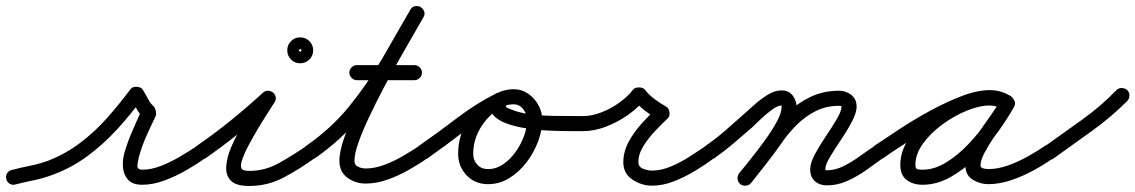

<svg xmlns="http://www.w3.org/2000/svg" viewBox="-38 -581 3767 637"><path d="M13 31Q3 34 -6 28.5Q-15 23 -17 13Q-20 3 -14.5 -6Q-9 -15 1 -17Q31 -25 61.5 -31Q92 -37 122 -48Q179 -70 228 -107Q277 -144 318 -190.5Q359 -237 395 -285Q401 -294 416 -293Q431 -292 436 -283Q444 -270 453 -253Q462 -236 473 -227Q476 -223 479 -213Q481 -202 479 -197Q463 -164 448 -130.5Q433 -97 423 -61Q420 -49 418 -33.5Q416 -18 434 -18Q464 -18 497 -31Q530 -44 561 -62.5Q592 -81 616 -97Q624 -103 634.5 -101.5Q645 -100 650 -91Q656 -83 654.5 -72.5Q653 -62 644 -57Q616 -37 580.5 -16.5Q545 4 507 18Q469 32 434 32Q402 32 387 15.5Q372 -1 370 -25.5Q368 -50 375 -75Q386 -112 401.5 -147.5Q417 -183 433 -219Q434 -221 436 -216Q438 -211 439 -205Q441 -198 441 -193Q441 -188 439 -189Q425 -202 414.5 -221.5Q404 -241 394 -257Q391 -262 398 -264Q405 -266 415 -265Q424 -265 431 -262.5Q438 -260 435 -255Q397 -203 352 -153.5Q307 -104 254 -64.5Q201 -25 139 -2Q108 10 76.5 16.5Q45 23 13 31Q13 31 13 31Q13 31 13 31Z M644 -56Q636 -51 625.5 -52.5Q615 -54 609 -63Q604 -71 605.5 -81.5Q607 -92 616 -98Q673 -137 728.5 -182Q784 -227 835 -274Q843 -281 852 -280Q861 -279 868 -274Q874 -269 876.5 -260Q879 -251 873 -242Q865 -229 849.5 -205Q834 -181 817 -152.5Q800 -124 785.5 -96.5Q771 -69 764.5 -48Q758 -27 765 -20Q768 -16 776 -15Q784 -14 789 -14Q842 -14 889.5 -41Q937 -68 979 -97Q987 -103 997 -101.5Q1007 -100 1013 -91Q1019 -83 1017.5 -73Q1016 -63 1007 -57Q959 -22 905 7Q851 36 789 36Q745 36 728 18.5Q711 1 712.5 -28Q714 -57 728.5 -91.5Q743 -126 763 -160Q783 -194 801.5 -222.5Q820 -251 831 -268Q836 -277 846 -276Q856 -275 863 -269Q871 -262 874 -253Q877 -244 869 -236Q816 -189 759.5 -143Q703 -97 644 -56Q644 -56 644 -56Q644 -56 644 -56ZM951 -414Q951 -416 955.5 -411.5Q960 -407 958 -407Q956 -407 960.5 -411.5Q965 -416 965 -414Q965 -412 960.5 -416.5Q956 -421 958 -421Q960 -421 955.5 -416.5Q951 -412 951 -414ZM915 -414Q915 -432 927.5 -444.5Q940 -457 958 -457Q976 -457 988.5 -444.5Q1001 -432 1001 -414Q1001 -396 988.5 -383.5Q976 -371 958 -371Q940 -371 927.5 -383.5Q915 -396 915 -414Z M972 -63Q967 -71 968.5 -81.5Q970 -92 979 -98Q1061 -155 1120 -227.5Q1179 -300 1227 -381.5Q1275 -463 1323 -548Q1329 -559 1339 -560.5Q1349 -562 1357 -558Q1365 -553 1369 -544Q1373 -535 1367 -524Q1355 -503 1334 -466.5Q1313 -430 1287 -384.5Q1261 -339 1235 -289.5Q1209 -240 1187 -193.5Q1165 -147 1151.5 -109Q1138 -71 1138 -48Q1138 -33 1150.5 -27.5Q1163 -22 1175 -22Q1205 -22 1237 -34Q1269 -46 1299 -63.5Q1329 -81 1353 -97Q1361 -103 1371.5 -101.5Q1382 -100 1387 -91Q1393 -83 1391.5 -72.5Q1390 -62 1381 -57Q1353 -37 1318.5 -17.5Q1284 2 1247.5 15Q1211 28 1175 28Q1141 28 1114.5 8.5Q1088 -11 1088 -48Q1088 -81 1107 -132.5Q1126 -184 1155.5 -243.5Q1185 -303 1217.5 -362.5Q1250 -422 1278.5 -471Q1307 -520 1323 -548Q1329 -559 1339 -560.5Q1349 -562 1357 -558Q1365 -553 1369 -544Q1373 -535 1367 -524Q1316 -435 1266.5 -350.5Q1217 -266 1155 -191Q1093 -116 1007 -56Q999 -51 988.5 -52.5Q978 -54 972 -63ZM1146 -315Q1136 -315 1128.5 -322.5Q1121 -330 1121 -340Q1121 -350 1128.5 -357.5Q1136 -365 1146 -365Q1194 -365 1241.5 -365Q1289 -365 1337 -365Q1337 -365 1337 -365Q1337 -365 1337 -365Q1347 -365 1354.5 -357.5Q1362 -350 1362 -340Q1362 -330 1354.5 -322.5Q1347 -315 1337 -315Q1289 -315 1241.5 -315Q1194 -315 1146 -315Q1146 -315 1146 -315Q1146 -315 1146 -315Z M1346 -63Q1341 -71 1342.5 -81.5Q1344 -92 1353 -98Q1415 -141 1478.5 -189.5Q1542 -238 1610 -272Q1610 -272 1610 -272Q1610 -272 1610 -272Q1620 -276 1629.5 -273Q1639 -270 1644 -260Q1648 -251 1645 -241.5Q1642 -232 1632 -227Q1566 -195 1504 -147Q1442 -99 1381 -56Q1373 -51 1362.5 -52.5Q1352 -54 1346 -63ZM1611 -272Q1620 -277 1630 -273Q1640 -269 1644 -260Q1648 -251 1644.5 -241Q1641 -231 1632 -227Q1588 -206 1560 -163Q1532 -120 1532 -71Q1532 -49 1545.5 -34.5Q1559 -20 1581 -20Q1608 -20 1631.5 -36Q1655 -52 1673 -77.5Q1691 -103 1701 -131Q1711 -159 1711 -183Q1711 -201 1698.5 -218Q1686 -235 1666 -235Q1663 -235 1652.5 -234Q1642 -233 1641 -230Q1641 -230 1641 -230Q1641 -230 1641 -230Q1639 -226 1645.5 -223Q1652 -220 1655 -219Q1686 -206 1724 -201.5Q1762 -197 1800.5 -196.5Q1839 -196 1872 -196Q1879 -196 1885 -196Q1891 -196 1898 -196Q1898 -196 1898 -196Q1898 -196 1898 -196Q1908 -196 1915.5 -188.5Q1923 -181 1923 -171Q1923 -161 1915.5 -153.5Q1908 -146 1898 -146Q1885 -146 1855.5 -146Q1826 -146 1788 -147.5Q1750 -149 1712 -154.5Q1674 -160 1643.5 -171Q1613 -182 1598 -200Q1583 -218 1593 -246Q1593 -246 1593 -246Q1593 -246 1593 -246Q1601 -269 1622.5 -277Q1644 -285 1666 -285Q1693 -285 1714.5 -270Q1736 -255 1748.5 -232Q1761 -209 1761 -183Q1761 -148 1747 -111Q1733 -74 1708.5 -42Q1684 -10 1651.5 10Q1619 30 1581 30Q1538 30 1510 0.5Q1482 -29 1482 -71Q1482 -134 1518 -190Q1554 -246 1611 -272Q1611 -272 1611 -272Q1611 -272 1611 -272Z M1873 -171Q1873 -181 1880.5 -188.5Q1888 -196 1898 -196Q1926 -196 1958 -208.5Q1990 -221 2017.5 -241Q2045 -261 2062 -283Q2068 -291 2082 -291Q2096 -291 2102 -283Q2114 -267 2134 -252Q2154 -237 2171 -228Q2181 -223 2183 -209Q2185 -195 2177 -188Q2159 -171 2136.5 -147.5Q2114 -124 2097 -97Q2080 -70 2080 -43Q2080 -27 2096 -21Q2112 -15 2125 -15Q2155 -15 2187.5 -28.5Q2220 -42 2250 -61.5Q2280 -81 2304 -97Q2304 -97 2304 -97Q2304 -97 2304 -97Q2312 -103 2322 -101.5Q2332 -100 2338 -91Q2344 -83 2342.5 -73Q2341 -63 2332 -57Q2304 -36 2269.5 -15Q2235 6 2198 20.5Q2161 35 2125 35Q2091 35 2060.5 15Q2030 -5 2030 -43Q2030 -78 2048 -111Q2066 -144 2092.5 -173Q2119 -202 2143 -224Q2147 -228 2150 -221Q2153 -214 2155 -205Q2156 -196 2154.5 -188.5Q2153 -181 2149 -184Q2126 -195 2101.5 -214Q2077 -233 2062 -253Q2059 -257 2066 -259Q2073 -261 2082 -261Q2091 -261 2098 -259Q2105 -257 2102 -253Q2081 -225 2046.5 -200.5Q2012 -176 1973 -161Q1934 -146 1898 -146Q1888 -146 1880.5 -153.5Q1873 -161 1873 -171Z M2297 -63Q2292 -71 2293.5 -81.5Q2295 -92 2304 -98Q2336 -120 2365.5 -145.5Q2395 -171 2424 -197Q2440 -211 2462 -231Q2484 -251 2508 -266Q2532 -281 2555 -281Q2579 -281 2592 -264Q2605 -247 2605 -224Q2605 -198 2588 -164Q2571 -130 2546 -94.5Q2521 -59 2495.5 -27.5Q2470 4 2454 25Q2454 25 2454 25Q2454 25 2454 25Q2447 34 2437 35Q2427 36 2419 30Q2410 23 2409 13Q2408 3 2414 -5Q2427 -22 2450.5 -51Q2474 -80 2498 -113Q2522 -146 2538.5 -176Q2555 -206 2555 -224Q2555 -231 2555 -231Q2542 -231 2522.5 -216.5Q2503 -202 2484.5 -184.5Q2466 -167 2458 -159Q2427 -132 2396.5 -106Q2366 -80 2332 -56Q2324 -51 2313.5 -52.5Q2303 -54 2297 -63ZM2454 26Q2447 34 2437 35Q2427 36 2418 30Q2410 23 2409 13Q2408 3 2414 -6Q2439 -36 2463.5 -67Q2488 -98 2510 -130Q2538 -171 2573 -205Q2608 -239 2651 -259.5Q2694 -280 2746 -280Q2769 -280 2786.5 -266Q2804 -252 2804 -227Q2804 -207 2788.5 -177.5Q2773 -148 2752 -117Q2731 -86 2715.5 -60Q2700 -34 2700 -19Q2700 -16 2705 -16Q2733 -16 2761 -30Q2789 -44 2815 -63Q2841 -82 2864 -97Q2864 -97 2864 -97Q2864 -97 2864 -97Q2872 -103 2882 -101.5Q2892 -100 2898 -91Q2904 -83 2902.5 -73Q2901 -63 2892 -57Q2865 -37 2835 -16Q2805 5 2772.5 19.5Q2740 34 2705 34Q2681 34 2665.5 20Q2650 6 2650 -19Q2650 -40 2665.5 -69Q2681 -98 2702 -129Q2723 -160 2738.5 -186.5Q2754 -213 2754 -227Q2754 -229 2751 -229.5Q2748 -230 2746 -230Q2703 -230 2667.5 -212Q2632 -194 2603 -164.5Q2574 -135 2552 -102Q2529 -69 2504 -37.5Q2479 -6 2454 26Q2454 26 2454 26Q2454 26 2454 26Z M2857 -63Q2852 -71 2853.5 -81.5Q2855 -92 2864 -98Q2897 -120 2944.5 -151.5Q2992 -183 3046 -212.5Q3100 -242 3152 -262Q3204 -282 3246 -282Q3264 -282 3282 -277Q3300 -272 3316 -261Q3325 -254 3326 -244.5Q3327 -235 3322 -227Q3317 -220 3308 -216.5Q3299 -213 3288 -219Q3268 -231 3244 -231Q3212 -231 3170 -214Q3128 -197 3089 -168.5Q3050 -140 3024.5 -105Q2999 -70 2999 -34Q2999 -22 3005 -20Q3011 -18 3023 -18Q3062 -18 3101 -42Q3140 -66 3175 -103Q3210 -140 3237.5 -179.5Q3265 -219 3282 -250Q3288 -261 3298 -262.5Q3308 -264 3316 -260Q3324 -255 3328 -246Q3332 -237 3326 -226Q3316 -208 3298 -182Q3280 -156 3261 -128Q3242 -100 3228.5 -74.5Q3215 -49 3215 -32Q3215 -24 3225.5 -22Q3236 -20 3241 -20Q3272 -20 3306 -32Q3340 -44 3372 -62Q3404 -80 3429 -97Q3437 -103 3447 -101.5Q3457 -100 3463 -91Q3469 -83 3467.5 -73Q3466 -63 3457 -57Q3428 -36 3391.5 -16Q3355 4 3316 17Q3277 30 3241 30Q3213 30 3189 15Q3165 0 3165 -32Q3165 -58 3178 -86.5Q3191 -115 3210.5 -143.5Q3230 -172 3249.5 -199Q3269 -226 3282 -250Q3288 -261 3298 -262.5Q3308 -264 3316 -260Q3324 -255 3328 -246Q3332 -237 3326 -226Q3305 -188 3273 -143.5Q3241 -99 3201 -59Q3161 -19 3115.5 6.5Q3070 32 3023 32Q2991 32 2970 16Q2949 0 2949 -34Q2949 -71 2968.5 -107Q2988 -143 3020 -174.5Q3052 -206 3091 -230Q3130 -254 3170 -267.5Q3210 -281 3244 -281Q3282 -281 3314 -263Q3324 -257 3324.5 -247Q3325 -237 3320 -229Q3315 -221 3305.5 -217.5Q3296 -214 3286 -221Q3278 -227 3267 -229.5Q3256 -232 3246 -232Q3219 -232 3182 -219Q3145 -206 3103.5 -185Q3062 -164 3022 -140Q2982 -116 2948 -94Q2914 -72 2892 -56Q2884 -51 2873.5 -52.5Q2863 -54 2857 -63Z M3423 -61Q3417 -70 3418.5 -80Q3420 -90 3429 -96Q3489 -139 3551.5 -183.5Q3614 -228 3666 -282Q3666 -282 3666 -282Q3666 -282 3666 -282Q3673 -289 3683.5 -289Q3694 -289 3702 -282Q3709 -275 3709 -264.5Q3709 -254 3702 -246Q3648 -192 3584 -146Q3520 -100 3457 -55Q3449 -49 3439 -51Q3429 -53 3423 -61Z"/></svg>

Font: FRB American Cursive Semibold
Style: Italic
Weight: 600
Italic angle: -25°
Version: Version 2.0;Modular Font Editor K font №1